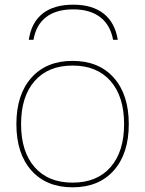

<svg xmlns="http://www.w3.org/2000/svg" viewBox="-20 -790 620 820"><path d="M50 -260Q50 -386 114 -458Q178 -530 290 -530Q402 -530 466 -458Q530 -386 530 -260Q530 -134 466 -62Q402 10 290 10Q178 10 114 -62Q50 -134 50 -260ZM290 -10Q394 -10 452 -76Q510 -142 510 -260Q510 -378 452 -444Q394 -510 290 -510Q186 -510 128 -444Q70 -378 70 -260Q70 -142 128 -76Q186 -10 290 -10ZM483 -620H463Q451 -684 407.5 -717Q364 -750 293 -750Q220 -750 177 -717Q134 -684 123 -620H103Q114 -694 162 -732Q210 -770 293 -770Q374 -770 422.5 -732Q471 -694 483 -620Z"/></svg>

Font: Enso Thin
Style: Regular
Weight: 100
Designer: Coji Morishita
Foundry: UNDERFOREST DESIGN
Version: Version 1.000